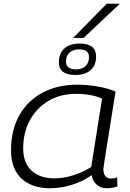

<svg xmlns="http://www.w3.org/2000/svg" viewBox="-20 -997 693 1027"><path d="M551 10Q520 10 498 -8.5Q476 -27 470 -60Q426 -28 366 -9Q306 10 248 10Q151 10 95 -42Q39 -94 39 -193Q39 -301 83 -379.5Q127 -458 207 -501Q287 -544 394 -544Q449 -544 504.5 -534Q560 -524 598 -507Q567 -313 550 -206.5Q533 -100 533 -94Q533 -42 575 -42Q592 -42 607 -48L608 0Q583 10 551 10ZM468 -104 526 -470Q499 -482 463 -488.5Q427 -495 386 -495Q304 -495 240.5 -458Q177 -421 140.5 -355Q104 -289 104 -203Q104 -126 148.5 -84.5Q193 -43 271 -43Q320 -43 373.5 -60Q427 -77 468 -104ZM383 -596Q295 -596 295 -664Q295 -712 324.5 -738Q354 -764 406 -764Q494 -764 494 -695Q494 -647 464.5 -621.5Q435 -596 383 -596ZM386 -626Q419 -626 437.5 -643.5Q456 -661 456 -692Q456 -733 403 -733Q370 -733 351.5 -715.5Q333 -698 333 -668Q333 -626 386 -626ZM371 -794 551 -977H621L427 -794Z"/></svg>

Font: Georama Expanded Light
Style: Italic
Weight: 300
Width: 7
Italic angle: -9°
Designer: Jean-Baptiste Levee
Foundry: Production Type
Version: Version 1.000